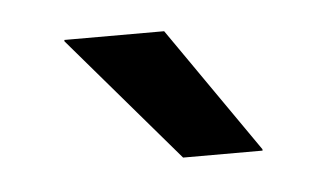

<svg xmlns="http://www.w3.org/2000/svg" viewBox="-27 -718 352 207"><g transform="rotate(-5 149.0 -615.0)"><path d="M250.5 -548 156 -684H48V-682.5L164.5 -546.5H250.5Z"/></g></svg>

Font: Anek Malayalam Medium Medium
Style: Regular
Weight: 500
Version: Version 1.003